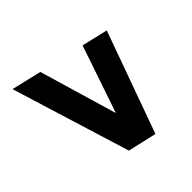

<svg xmlns="http://www.w3.org/2000/svg" viewBox="-95 -742 742 742"><g transform="rotate(45 275.5 -371.0)"><path d="M29 -162 58 -285 414 -390 409 -368 101 -473 126 -580 542 -430 515 -312Z"/></g></svg>

Font: Instrument Sans
Style: Bold Italic
Weight: 700
Italic angle: -13°
Designer: Rodrigo Fuenzalida
Foundry: fragTYPE
Version: Version 1.000;gftools[0.9.28]